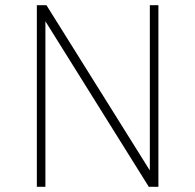

<svg xmlns="http://www.w3.org/2000/svg" viewBox="-20 -720 750 740"><path d="M557.5 -700H590.5V0H553.5L155 -638V0H122V-700H159L557.5 -63Z"/></svg>

Font: League Mono Thin
Style: Regular
Weight: 100
Width: 6
Designer: Tyler Finck
Foundry: The League of Moveable Type / Tyler Finck
Version: Version 2.300;RELEASE